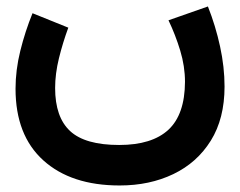

<svg xmlns="http://www.w3.org/2000/svg" viewBox="-20 -357 747 597"><path d="M503.9 -293.9 626.5 -336.9Q650.4 -276.4 664.3 -212.4Q678.2 -148.4 678.2 -87.9Q678.2 11.7 635.5 80.3Q592.8 148.9 519 184.3Q445.3 219.7 352.1 219.7Q201.2 219.7 114.7 141.6Q28.3 63.5 28.3 -81.1Q28.3 -139.2 43.2 -199.2Q58.1 -259.3 81.1 -315.9L192.4 -271Q175.3 -224.6 163.3 -176Q151.4 -127.4 151.4 -83.5Q151.4 7.3 198 50.5Q244.6 93.8 350.6 93.8Q452.6 93.8 503.7 46.4Q554.7 -1 555.2 -102.5Q555.2 -150.9 540.3 -200Q525.4 -249 503.9 -293.9Z"/></svg>

Font: Vazir UI
Style: Bold-UI
Weight: 700
Designer: Saber Rastikerdar
Foundry: Saber Rastikerdar
Version: Version 30.1.0